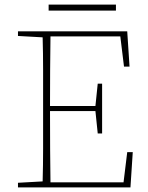

<svg xmlns="http://www.w3.org/2000/svg" viewBox="-20 -813 641 833"><path d="M58 -657V-677H532L542 -524H518L502 -655H199Q198 -584 197.5 -509.5Q197 -435 197 -353H394L404 -450H423V-234H404L394 -331H197Q197 -236 197.5 -163Q198 -90 199 -22H516L532 -153H556L546 0H58V-20L165 -26Q167 -97 167 -168Q167 -239 167 -310V-367Q167 -438 167 -509.5Q167 -581 165 -651ZM191 -767V-793H483V-767Z"/></svg>

Font: Source Serif Pro ExtraLight
Style: Regular
Weight: 200
Designer: Frank Grießhammer
Foundry: Adobe Systems Incorporated
Version: Version 3.001;hotconv 1.0.111;makeotfexe 2.5.65597